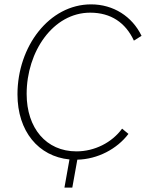

<svg xmlns="http://www.w3.org/2000/svg" viewBox="-20 -723 668 879"><path d="M275 136H311L334 8C427 6 516 -41 568 -110L539 -134C492 -70 413 -30 330 -30C191 -30 102 -137 102 -293C102 -487 223 -665 393 -665C488 -665 555 -619 593 -537L628 -559C585 -648 499 -703 397 -703C205 -703 60 -510 60 -291C60 -122 156 -7 298 7Z"/></svg>

Font: Fixel Text 20240404 ExtraLight
Style: Italic
Weight: 200
Width: 4
Italic angle: -10°
Designer: AlfaBravo + MacPaw
Foundry: Kyrylo Tkachov, Marchela Mozhyna, Serhii Makarenko, Maria Weinstein, Zakhar Kryvoshyya
Version: Version 1.211;Glyphs 3.2 (3225)